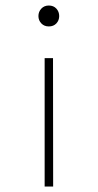

<svg xmlns="http://www.w3.org/2000/svg" viewBox="-20 -604 353 695"><path d="M141.6 -393.6V71.3H172.4L171.9 -393.6ZM194.3 -545.9Q194.3 -561.5 184.1 -572.8Q173.8 -584 156.7 -584Q140.1 -584 129.6 -572.8Q119.1 -561.5 119.1 -545.9Q119.1 -530.3 129.6 -519.3Q140.1 -508.3 156.7 -508.3Q173.8 -508.3 184.1 -519.3Q194.3 -530.3 194.3 -545.9Z"/></svg>

Font: Estedad-FD VF
Style: Regular
Weight: 100
Designer: Amin Abedi
Version: Version 7.3